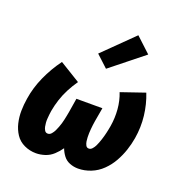

<svg xmlns="http://www.w3.org/2000/svg" viewBox="-139 -909 999 1042"><g transform="rotate(20 360.0 -388.0)"><path d="M180 8Q205 8 231.5 -0.5Q258 -9 279 -28.5Q300 -48 315 -70Q323 -48 337.5 -29Q352 -10 375 -1Q398 8 423 8Q460 8 496.5 -6.5Q533 -21 561.5 -49Q590 -77 609 -111Q628 -145 640 -181Q652 -217 658 -253Q669 -319 661.5 -383.5Q654 -448 631 -506L494 -459Q511 -416 515 -367.5Q519 -319 511 -270Q509 -259 507 -248.5Q505 -238 502.5 -227.5Q500 -217 497 -206Q494 -195 490.5 -184.5Q487 -174 483 -163.5Q479 -153 474 -143Q469 -133 460.5 -123.5Q452 -114 441 -114Q429 -114 423.5 -125Q418 -136 416.5 -147Q415 -158 414.5 -170Q414 -182 414.5 -193.5Q415 -205 416 -217Q417 -229 418.5 -241Q420 -253 422 -265L436 -345H286L273 -265Q271 -253 268.5 -241Q266 -229 263.5 -217Q261 -205 257.5 -193.5Q254 -182 249.5 -170Q245 -158 239.5 -146.5Q234 -135 225 -124.5Q216 -114 204 -114Q192 -114 186 -124Q180 -134 178 -144.5Q176 -155 175 -166.5Q174 -178 175 -189.5Q176 -201 177 -213Q178 -225 180 -236Q186 -270 197 -304Q208 -338 225 -370.5Q242 -403 263 -433L144 -506Q102 -449 73 -384.5Q44 -320 34 -254Q28 -218 27.5 -182Q27 -146 35 -112Q43 -78 61.5 -50Q80 -22 112 -7Q144 8 180 8ZM381 -553 570 -704 484 -784 313 -616Z"/></g></svg>

Font: Iosevka Sparkle Heavy
Style: Italic
Weight: 900
Italic angle: -9°
Designer: Belleve Invis
Foundry: Belleve Invis
Version: Version 4.5.0; ttfautohint (v1.8.3)